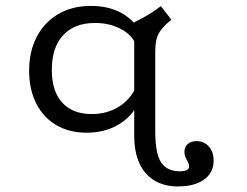

<svg xmlns="http://www.w3.org/2000/svg" viewBox="-20 -447 852 663"><path d="M279.8 11.3Q219.4 11.3 174.6 -14.9Q129.8 -41.1 105.2 -89.5Q80.6 -137.9 80.6 -202.4Q80.6 -270.2 107.3 -320.6Q133.9 -371 181.9 -398.8Q229.8 -426.6 294.4 -426.6Q347.6 -426.6 389.1 -407.3Q430.6 -387.9 457.3 -350L446 -300Q430.6 -330.6 393.1 -349.2Q355.6 -367.7 308.1 -367.7Q237.1 -367.7 198 -325.4Q158.9 -283.1 158.9 -205.6Q158.9 -132.3 194.8 -92.7Q230.6 -53.2 296.8 -53.2Q351.6 -53.2 393.1 -80.2Q434.7 -107.3 452.4 -154L458.9 -95.2Q437.9 -46 389.9 -17.3Q341.9 11.3 279.8 11.3ZM443.5 -206.5V-414.5V-370.2Q462.1 -379 477.8 -387.9Q493.5 -396.8 507.7 -406Q521.8 -415.3 535.5 -425.8L571.8 -379Q549.2 -360.5 537.1 -345.2Q525 -329.8 520.6 -311.7Q516.1 -293.5 516.1 -265.3V-206.5ZM516.1 7.3Q516.1 83.1 536.3 113.7Q556.5 144.4 600.8 144.4Q633.1 144.4 633.1 127.4Q633.1 120.2 629 112.9Q625 105.6 621 97.2Q616.9 88.7 616.9 77.4Q616.9 60.5 628.2 50.4Q639.5 40.3 658.1 40.3Q684.7 40.3 701.2 58.9Q717.7 77.4 717.7 107.3Q717.7 149.2 684.7 173Q651.6 196.8 593.5 196.8Q547.6 196.8 513.7 176.6Q479.8 156.5 461.7 117.3Q443.5 78.2 443.5 21V-206.5H516.1Z"/></svg>

Font: Playfair 5pt SemiExpanded Light
Style: Regular
Weight: 300
Width: 6
Designer: Claus Eggers Sørensen
Foundry: Claus Eggers Sørensen
Version: Version 2.203